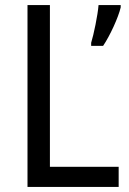

<svg xmlns="http://www.w3.org/2000/svg" viewBox="-20 -734 508 754"><path d="M88 0H446V-79H176V-714H88ZM454 -705V-714H367C364 -675 348 -598 338 -566V-554H385C412 -594 445 -666 454 -705Z"/></svg>

Font: Noto Sans Bengali UI SemiCondensed
Style: Regular
Weight: 400
Width: 4
Designer: Jelle Bosma - Monotype Design Team
Foundry: Monotype Imaging Inc.
Version: Version 2.003